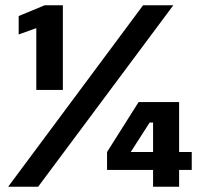

<svg xmlns="http://www.w3.org/2000/svg" viewBox="-20 -710 778 730"><path d="M118 -603 51 -579V-649L150 -690H219V-368H118ZM524 -690H639L125 0H11ZM387 -132 507 -322H661V-132H709V-64H661V0H562V-64H387ZM562 -132V-244H549L477 -132Z"/></svg>

Font: Mozilla Text BETA
Style: Bold
Weight: 700
Designer: Studio DRAMA
Foundry: Studio DRAMA
Version: Version 0.100